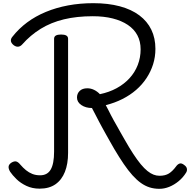

<svg xmlns="http://www.w3.org/2000/svg" viewBox="-20 -1168 1195 1207"><path d="M982 19Q949 19 920.5 10Q892 1 865.5 -18Q839 -37 812.5 -66.5Q786 -96 758 -137Q730 -178 698 -232Q684 -256 671.5 -278.5Q659 -301 647 -322Q635 -343 624 -363.5Q613 -384 602 -404.5Q591 -425 580.5 -446Q570 -467 558 -489Q519 -489 491.5 -507.5Q464 -526 464 -555Q464 -580 481 -596.5Q498 -613 529 -613Q551 -613 571.5 -603Q592 -593 608 -576Q666 -588 713 -613.5Q760 -639 794 -676Q828 -713 846 -759.5Q864 -806 864 -858Q864 -908 843.5 -946.5Q823 -985 783.5 -1011.5Q744 -1038 688.5 -1052Q633 -1066 563 -1066Q463 -1066 382 -1046.5Q301 -1027 236 -987Q171 -947 119 -888Q108 -876 94.5 -874.5Q81 -873 66 -884Q50 -897 48.5 -910.5Q47 -924 58 -937Q98 -988 150.5 -1027Q203 -1066 268 -1093Q333 -1120 408 -1134Q483 -1148 567 -1148Q660 -1148 733 -1128.5Q806 -1109 856 -1071.5Q906 -1034 931.5 -981Q957 -928 957 -861Q957 -810 942.5 -764Q928 -718 901 -677Q874 -636 836 -603Q798 -570 749.5 -545.5Q701 -521 645 -507Q653 -492 661 -476.5Q669 -461 677.5 -444Q686 -427 696 -409.5Q706 -392 716.5 -373.5Q727 -355 738 -335Q749 -315 762 -293Q792 -240 817.5 -201Q843 -162 865 -135.5Q887 -109 907 -93Q927 -77 945.5 -70Q964 -63 983 -63Q1019 -63 1042 -77.5Q1065 -92 1087 -122Q1097 -136 1109.5 -140Q1122 -144 1139 -130Q1153 -120 1155 -107Q1157 -94 1150 -83Q1131 -52 1103 -29Q1075 -6 1044 6.5Q1013 19 982 19ZM229 18Q183 18 146 0.5Q109 -17 83.5 -42Q58 -67 44 -88Q33 -106 34 -120Q35 -134 51 -145Q69 -156 81.5 -153Q94 -150 107 -134Q125 -113 143.5 -98Q162 -83 183.5 -74.5Q205 -66 232 -66Q278 -66 299 -102.5Q320 -139 320 -215V-924Q320 -938 331 -944.5Q342 -951 364 -951Q386 -951 397 -944.5Q408 -938 408 -924V-207Q408 -138 388 -87.5Q368 -37 328.5 -9.5Q289 18 229 18Z"/></svg>

Font: Playwrite CL
Style: Regular
Weight: 400
Designer: Veronika Burian, José Scaglione
Foundry: TypeTogether
Version: Version 1.002